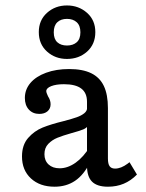

<svg xmlns="http://www.w3.org/2000/svg" viewBox="-20 -684 542 715"><path d="M304 -66.5V-305Q304 -338.1 282.7 -354.2Q261.4 -370.4 218.2 -370.4Q189 -370.4 170.7 -363.2Q152.3 -355.9 152.3 -344.6Q152.3 -341.2 154.4 -335.8Q156.4 -330.4 158.8 -325.4Q163.6 -318.1 166 -310.8Q168.4 -303.6 168.4 -295.6Q168.4 -279.4 157 -269.6Q145.5 -259.8 126.3 -259.8Q102.2 -259.8 87.4 -276Q72.6 -292.2 72.6 -319.1Q72.6 -350.7 93.3 -375.1Q114.1 -399.4 151.6 -413.1Q189.1 -426.9 237.4 -426.9Q287.5 -426.9 319.5 -411.4Q351.5 -395.8 366.7 -363.9Q381.9 -332 381.9 -281.4V-93.7Q381.9 -73.6 388.3 -64.9Q394.7 -56.2 408.5 -56.2Q419.7 -56.2 431.4 -60.8Q443 -65.4 455.4 -74.6L462.3 -80L490 -34Q467.6 -11.1 440.8 0.1Q414.1 11.3 382.1 11.3Q341.7 11.3 322.8 -7.5Q304 -26.3 304 -66.5ZM61.9 -101.5Q61.9 -143.9 84.6 -170.1Q107.4 -196.2 138.6 -208.9Q169.7 -221.5 217.8 -233.2Q249.4 -241.6 266.1 -247.5Q282.8 -253.4 293.8 -262.2Q304.8 -271 304.8 -284.3L309.6 -218.6Q304.1 -208 290 -202.1Q275.8 -196.3 245.4 -188Q213.6 -179 193.9 -171Q174.1 -163 159.8 -148.2Q145.5 -133.5 145.5 -109.8Q145.5 -85.9 160.8 -71.6Q176.1 -57.3 202.1 -57.3Q232.4 -57.3 261.8 -78.3Q291.2 -99.3 315.3 -138.6L314.6 -78.1Q292 -32.6 259.4 -10.6Q226.8 11.3 183.2 11.3Q128.5 11.3 95.2 -19.5Q61.9 -50.3 61.9 -101.5ZM124.5 -564.5Q124.5 -608.9 155.2 -636.3Q185.8 -663.7 229.4 -663.7Q272.9 -663.7 304 -636.3Q335 -608.9 335 -564.5Q335 -519.4 304.4 -491.9Q273.7 -464.5 229.4 -464.5Q185.8 -464.5 155.2 -491.9Q124.5 -519.4 124.5 -564.5ZM279.4 -563.7Q279.4 -588.7 265.7 -601.2Q251.9 -613.7 229.4 -613.7Q206.8 -613.7 193.5 -601.2Q180.2 -588.7 180.2 -563.7Q180.2 -538.7 193.5 -526.6Q206.8 -514.5 229.4 -514.5Q251.9 -514.5 265.7 -526.6Q279.4 -538.7 279.4 -563.7Z"/></svg>

Font: Playfair Micro SmCond SmLight
Style: Regular
Weight: 360
Width: 4
Designer: Claus Eggers Sørensen
Foundry: Claus Eggers Sørensen
Version: Version 2.100;Glyphs 3.2 (3219)